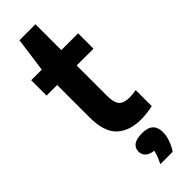

<svg xmlns="http://www.w3.org/2000/svg" viewBox="-324 -753 1013 1013"><g transform="rotate(-45 182.5 -246.0)"><path d="M264.9 9.7Q176.6 9.7 127.8 -36.9Q78.9 -83.6 78.9 -190.9V-547L105.4 -740H224.6V-208.2Q224.6 -155.3 242.3 -135.3Q260.1 -115.3 302.7 -115.3Q314 -115.3 326.3 -116.6Q338.7 -118 353 -120.5V-0.8Q334.9 3.6 311.4 6.6Q287.8 9.7 264.9 9.7ZM0 -432.2V-547H350V-432.2ZM168.6 247.9Q185.4 214.6 191.8 191.6Q198.2 168.6 198.2 143.9L227.6 176.1H216Q173.7 176.1 153.7 160.6Q133.7 145.1 133.7 119.5Q133.7 93.7 153.5 78.8Q173.4 63.9 215.4 63.9Q258.4 63.9 278.3 83Q298.2 102.1 298.2 137.8Q298.2 164.2 287.5 194.7Q276.8 225.1 260.8 247.9Z"/></g></svg>

Font: Encode Sans Condensed Thin
Style: Regular
Weight: 100
Width: 3
Designer: Multiple Designers
Foundry: Impallari Type
Version: Version 3.002